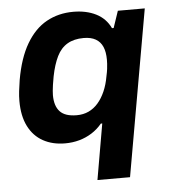

<svg xmlns="http://www.w3.org/2000/svg" viewBox="-52 -585 711 810"><g transform="rotate(-5 304.0 -180.0)"><path d="M328 178 369 -58H363Q344 -35 319.5 -19.5Q295 -4 266.5 4Q238 12 206 12Q153 12 113 -10Q73 -32 51 -75.5Q29 -119 29 -183Q29 -203 31.5 -224.5Q34 -246 38 -271Q54 -363 89 -422.5Q124 -482 174.5 -510Q225 -538 288 -538Q343 -538 384 -517.5Q425 -497 445 -455H452L476 -526H590L466 178ZM265 -102Q293 -102 315.5 -112.5Q338 -123 355.5 -143Q373 -163 385.5 -191.5Q398 -220 404 -255Q408 -273 409.5 -285.5Q411 -298 411.5 -307.5Q412 -317 412 -324Q412 -357 402.5 -379Q393 -401 373 -412.5Q353 -424 322 -424Q281 -424 253 -407.5Q225 -391 208.5 -357.5Q192 -324 182 -274Q178 -253 176 -238.5Q174 -224 173 -213.5Q172 -203 172 -195Q172 -149 194 -125.5Q216 -102 265 -102Z"/></g></svg>

Font: Archivo SemiBold
Style: Bold Italic
Weight: 700
Italic angle: -10°
Version: Version 2.001